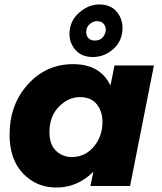

<svg xmlns="http://www.w3.org/2000/svg" viewBox="-20 -835 726 862"><path d="M233 7Q144 7 83.5 -56Q23 -119 23 -231Q23 -365 105 -456Q187 -547 308 -547Q430 -547 476 -451L494 -541H671L564 0H386L399 -64Q328 7 233 7ZM302 -130Q362 -130 401 -176.5Q440 -223 440 -287Q440 -335 414.5 -367Q389 -399 339 -399Q286 -399 244 -355.5Q202 -312 202 -242Q202 -186 231.5 -158Q261 -130 302 -130ZM397 -579Q347 -579 319.5 -610Q292 -641 292 -682Q292 -740 334.5 -777.5Q377 -815 425 -815Q476 -815 503 -783.5Q530 -752 530 -710Q530 -652 489.5 -615.5Q449 -579 397 -579ZM406 -653Q430 -653 442.5 -668.8Q455 -684.5 455 -702Q455 -716.5 445 -728.2Q435 -740 416 -740Q398.5 -740 382.8 -726.8Q367 -713.5 367 -690Q367 -675 376.8 -664Q386.5 -653 406 -653Z"/></svg>

Font: Argentum Novus
Style: Bold Italic
Weight: 700
Designer: Julieta Ulanovsky (font) & Cristiano Sobral (main changes)
Foundry: Julieta Ulanovsky (font) & Cristiano Sobral (main changes)
Version: Version 3.00;November 27, 2020;FontCreator 13.0.0.2655 64-bi